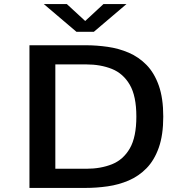

<svg xmlns="http://www.w3.org/2000/svg" viewBox="-20 -922 915 942"><path d="M124.5 0V-700H400Q454 -700 508.2 -692.2Q562.5 -684.5 611.5 -663.5Q660.5 -642.5 698.8 -603.5Q737 -564.5 759 -502.5Q781 -440.5 781 -350Q781 -259.5 759 -197.5Q737 -135.5 698.8 -96.5Q660.5 -57.5 611.5 -36.5Q562.5 -15.5 508.2 -7.8Q454 0 400 0ZM251.5 -94H403Q474 -94 529.5 -116.2Q585 -138.5 617 -194Q649 -249.5 649 -350Q649 -450.5 616.8 -506Q584.5 -561.5 529 -583.8Q473.5 -606 403 -606H251.5ZM195 -902H308L398 -819L487.5 -902H600.5L440.5 -766H355Z"/></svg>

Font: Trispace SemiExpanded Medium
Style: Regular
Weight: 500
Width: 6
Designer: Tyler Finck
Foundry: Etcetera Type Company
Version: Version 1.210; ttfautohint (v1.8.3)